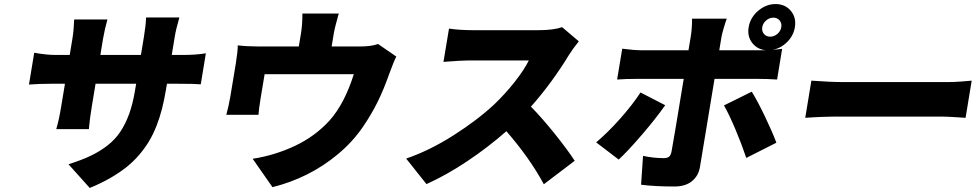

<svg xmlns="http://www.w3.org/2000/svg" viewBox="-20 -857 4820 947"><path d="M122.9 -440 148.8 -596.9Q208.8 -585.9 255 -585.9H323.9L337 -665.1Q344.1 -708.5 345.9 -761H509.9Q496.8 -715.6 487.9 -664.1L475.1 -585.9H675.1L690 -676.1Q698.9 -730.1 700.6 -771H864.7Q847.7 -712 842 -676.1L827.1 -585.9H877.8Q947.8 -585.9 995.4 -594.1L970.2 -441.1Q943.5 -443.9 855.5 -443.9H803.6L798.3 -413Q789.8 -362.6 778.9 -320.1Q768.1 -277.7 752 -236.3Q735.8 -195 715 -160.3Q694.2 -125.7 665.8 -92.5Q637.4 -59.3 602.1 -31.4Q566.8 -3.6 521.8 22.2Q476.9 47.9 422.6 70L317.8 -46.9Q380.3 -66.4 426.1 -88.1Q471.9 -109.7 509.6 -139Q547.2 -168.3 573 -206.5Q598.7 -244.7 616.8 -294.4Q634.9 -344.1 645.6 -409.1L651.6 -443.9H451.3L432.2 -328.1Q422.9 -273.1 418.3 -220.2H257.5Q271 -265.6 281.2 -328.1L300.4 -443.9H231.5Q172.9 -443.9 122.9 -440Z M1096.2 -290.8Q1108 -333.5 1116.1 -381L1143.5 -546.2Q1152.7 -603.3 1152.7 -633.2Q1199.6 -627.8 1253.9 -627.8H1453.8L1464.5 -692.1Q1471.6 -734.7 1471.6 -790.1H1650.9Q1631.7 -723.4 1626.4 -692.1L1615.8 -627.8H1756Q1810.4 -627.8 1844.8 -639.9L1934.7 -578.1Q1922.2 -553.6 1899.5 -491.8Q1872.2 -414.4 1842 -353.3Q1811.8 -292.3 1769.2 -230.1Q1718.8 -156.6 1646.8 -96.6Q1574.9 -36.6 1493.4 3.9Q1411.9 44.4 1323.9 66.1L1226.2 -73.9Q1336.3 -90.9 1435.7 -138Q1535.2 -185 1606.5 -263.8Q1679.7 -346.6 1725.1 -491.1H1285.2L1264.9 -369Q1256.7 -319.6 1255 -290.8Z M2752.5 -723 2834.9 -653.1Q2806.1 -617.9 2784.4 -583.1Q2749.6 -525.2 2701.2 -458.5Q2652.7 -391.7 2598.7 -331Q2654.8 -273.8 2717.5 -195.5Q2780.2 -117.2 2814.6 -63.9L2662.3 51.8Q2594.1 -75.6 2477.6 -209.9Q2386.7 -130 2284.6 -61.8Q2182.5 6.4 2083.5 51.1L1983.3 -74.9Q2098.7 -114.3 2217.2 -189.8Q2335.6 -265.3 2418.7 -343Q2474.1 -396.3 2519.9 -454.7Q2565.7 -513.1 2588.4 -558.9H2291.5Q2258.5 -558.9 2167.3 -551.8L2194.6 -715.9Q2246.4 -708.1 2316.1 -708.1H2635.3Q2709.5 -708.1 2752.5 -723Z M3758.9 -756.2Q3742.9 -742.5 3739.7 -723Q3736.5 -703.5 3747.9 -689.8Q3759.2 -676.1 3778.8 -676.1Q3798.3 -676.1 3814.3 -689.8Q3830.3 -703.5 3833.5 -723Q3836.6 -742.5 3825.3 -756.2Q3813.9 -769.9 3794.4 -769.9Q3774.9 -769.9 3758.9 -756.2ZM3139.2 -400.9 3261 -338.1Q3215.9 -273.8 3146.3 -192.6Q3076.7 -111.5 3031.6 -70L2920.5 -154.8Q2976.6 -202.1 3037.5 -270.2Q3098.4 -338.4 3139.2 -400.9ZM3711.3 -468H3504.3L3432.5 -34.1Q3425.1 10.7 3392.8 36.8Q3360.4 62.9 3306.5 62.9Q3208.1 62.9 3142 54L3151.6 -88.1Q3203.8 -77.1 3253.6 -77.1Q3271.7 -77.1 3280.2 -84.3Q3288.7 -91.6 3292.3 -110.1Q3301.5 -157.7 3352.3 -468H3123.2Q3066.4 -468 3023.8 -464.8L3049 -616.8Q3108 -609 3146.7 -609H3375.7L3386.4 -672.9Q3393.5 -714.5 3393.5 -764.9H3564.6Q3559.3 -751.1 3550.1 -720.2Q3540.8 -689.3 3538 -671.9L3527.7 -609H3757.8Q3714.1 -613.6 3689.6 -646Q3665.1 -678.3 3672.6 -723Q3680.4 -770.2 3719.3 -803.6Q3758.2 -837 3805.4 -837Q3852.6 -837 3880.5 -803.6Q3908.4 -770.2 3900.6 -723Q3893.8 -681.1 3862.6 -649.9Q3831.3 -618.6 3790.1 -611.2Q3796.9 -611.9 3813.7 -613.5Q3830.6 -615.1 3837.7 -616.1L3812.9 -464.8Q3765.3 -468 3711.3 -468ZM3550.8 -337 3687.9 -404.8Q3715.6 -360.4 3752.3 -283.9Q3789.1 -207.4 3809.3 -153.1L3660.9 -78.1Q3638.5 -144.9 3607.1 -219.5Q3575.6 -294 3550.8 -337Z M3951.7 -275.9 3981.9 -459.2Q4076 -452.1 4146.7 -452.1H4653.8Q4668.7 -452.1 4687.1 -452.9Q4705.6 -453.8 4718 -454.7Q4730.5 -455.6 4748.8 -457.2Q4767 -458.8 4772.7 -459.2L4742.5 -275.9Q4741.5 -275.9 4695.3 -278.9Q4649.1 -282 4625.7 -282H4118.6Q4035.5 -282 3951.7 -275.9Z"/></svg>

Font: Karasuma Gothic
Style: Italic
Weight: 900
Italic angle: -9.39999°
Designer: Rasmus Andersson / Ryoko Nishizuka
Foundry: Genbu
Version: Version 1.00